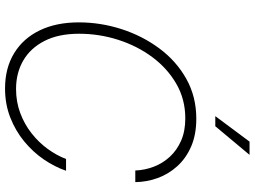

<svg xmlns="http://www.w3.org/2000/svg" viewBox="-142 -842 995 750"><g transform="rotate(90 355.0 -467.5)"><path d="M326.2 9.8Q246.6 9.8 188.5 -25.6Q130.4 -61 99.1 -125.7Q67.9 -190.4 67.9 -278.3Q67.9 -363.3 94.2 -445.1Q120.6 -526.9 169.7 -593Q218.8 -659.2 288.3 -698.2Q357.9 -737.3 444.3 -737.3Q506.3 -737.3 552.5 -717.3Q598.6 -697.3 629.6 -663.1Q660.6 -628.9 676 -586.4Q691.4 -543.9 691.9 -499H646.5Q645 -536.6 631.6 -571.5Q618.2 -606.4 592.8 -634Q567.4 -661.6 530 -678Q492.7 -694.3 442.9 -694.3Q368.7 -694.3 308.1 -659.4Q247.6 -624.5 203.6 -565.4Q159.7 -506.3 136 -432.1Q112.3 -357.9 112.3 -279.3Q112.3 -199.2 140.4 -144.3Q168.5 -89.4 217 -61.3Q265.6 -33.2 328.1 -33.2Q378.4 -33.2 422.1 -49.6Q465.8 -65.9 501.2 -93.8Q536.6 -121.6 562 -156.5Q587.4 -191.4 601.6 -228.5H647.5Q632.3 -184.1 603.3 -141.6Q574.2 -99.1 532.7 -64.9Q491.2 -30.8 439.2 -10.5Q387.2 9.8 326.2 9.8ZM434.1 -811.5 533.7 -945.3H585.4L473.6 -811.5Z"/></g></svg>

Font: Inter 20pt ExtraLight
Style: Italic
Weight: 250
Italic angle: -9.3988°
Version: Version 4.001;git-66647c0bb